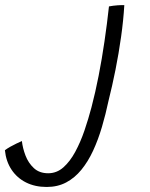

<svg xmlns="http://www.w3.org/2000/svg" viewBox="-260 -475 596 763"><path d="M-74.5 268Q-121 268 -156.8 250Q-192.5 232 -214.2 199.2Q-236 166.5 -240.5 122Q-232 115.5 -219.8 108.5Q-207.5 101.5 -194.8 95.5Q-182 89.5 -173 85.5Q-170 113 -158.8 142.8Q-147.5 172.5 -125.5 193Q-103.5 213.5 -68.5 213.5Q-34.5 213.5 -8 190Q18.5 166.5 39.2 128Q60 89.5 75.8 43.2Q91.5 -3 103.5 -48.5Q119 -107.5 132 -174Q145 -240.5 155.2 -310.5Q165.5 -380.5 173 -449.5Q180 -451 189.8 -452.2Q199.5 -453.5 208 -454Q223.5 -455 234 -454.5Q230.5 -394.5 221.2 -328.8Q212 -263 199 -198Q186 -133 171.5 -75.5Q160 -21 145 29.8Q130 80.5 110 123.8Q90 167 63.5 199.5Q37 232 3 250Q-31 268 -74.5 268Z"/></svg>

Font: Grandstander Thin ExtraLight
Style: Italic
Weight: 250
Italic angle: -15°
Version: Version 1.200